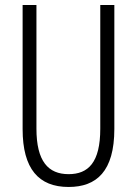

<svg xmlns="http://www.w3.org/2000/svg" viewBox="-20 -827 544 764"><path d="M435 -314V-807H379V-315C379 -180 331 -134 253 -134C172 -134 125 -185 125 -315V-807H70V-313C70 -155 134 -83 253 -83C364 -83 435 -145 435 -314Z"/></svg>

Font: Noto Sans Kannada UI ExtraCondensed Light
Style: Regular
Weight: 300
Width: 2
Designer: Jelle Bosma - Monotype Design Team
Foundry: Monotype Imaging Inc.
Version: Version 2.005